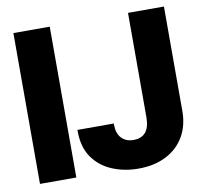

<svg xmlns="http://www.w3.org/2000/svg" viewBox="-81 -816 970 912"><g transform="rotate(-10 404.0 -359.5)"><path d="M216.3 -727.5V0H41V-727.5ZM515.1 9.8Q447.3 9.8 389.4 -14.2Q331.5 -38.1 296.1 -87.9Q260.7 -137.7 260.7 -216.3V-221.7H436V-216.3Q436 -173.8 457.5 -151.1Q479 -128.4 515.1 -128.4Q593.8 -128.4 593.8 -224.1V-727.5H767.1V-224.1Q767.1 -153.3 736.3 -100.8Q705.6 -48.3 648.9 -19.3Q592.3 9.8 515.1 9.8Z"/></g></svg>

Font: Inter Tight ExtraBold
Style: Regular
Weight: 800
Designer: Rasmus Andersson
Foundry: rsms
Version: Version 3.004; ttfautohint (v1.8.4.7-5d5b)